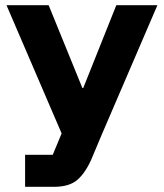

<svg xmlns="http://www.w3.org/2000/svg" viewBox="-20 -520 632 740"><path d="M76.7 200V76.7H183.3L217.5 -5.8L5 -500H167.5L297.5 -180.8H300.8L428.3 -500H586.7L371.7 0L334.2 89.2Q311.7 142.5 280.4 171.2Q249.2 200 188.3 200Z"/></svg>

Font: Funnel Display ExtraBold
Style: Regular
Weight: 800
Designer: NORD ID, Kristian Moeller
Foundry: Dicotype
Version: Version 1.000